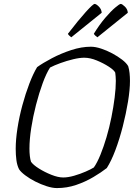

<svg xmlns="http://www.w3.org/2000/svg" viewBox="-20 -958 694 978"><path d="M270 0Q247 0 217.5 -9.5Q188 -19 159.5 -33.5Q131 -48 108.5 -65Q86 -82 77 -96Q67 -116 63.5 -142.5Q60 -169 60 -200Q60 -247 69 -305Q78 -363 94 -422Q110 -481 129.5 -532Q149 -583 169 -616Q198 -637 244.5 -661.5Q291 -686 343 -703Q395 -720 443 -720Q466 -720 495 -710.5Q524 -701 552 -686Q580 -671 602 -654Q624 -637 633 -621Q638 -605 640 -585.5Q642 -566 642 -546Q642 -501 632 -440Q622 -379 605.5 -314.5Q589 -250 568 -194Q547 -138 524 -102Q496 -80 455.5 -56Q415 -32 368 -16Q321 0 270 0ZM302 -54Q327 -54 358 -63Q389 -72 416.5 -84Q444 -96 458 -105Q475 -129 491.5 -169.5Q508 -210 522.5 -259Q537 -308 547.5 -360.5Q558 -413 564 -461Q570 -509 570 -546Q570 -558 569 -568.5Q568 -579 567 -588Q561 -601 534 -618.5Q507 -636 473 -650Q439 -664 409 -664Q385 -664 352 -656Q319 -648 287.5 -636.5Q256 -625 235 -614Q216 -585 197.5 -534.5Q179 -484 163.5 -424Q148 -364 139 -305.5Q130 -247 130 -201Q130 -181 132 -163.5Q134 -146 138 -134Q149 -118 178.5 -99.5Q208 -81 242 -67.5Q276 -54 302 -54ZM476 -768Q470 -772 465 -777Q460 -782 458 -786Q486 -832 515.5 -866.5Q545 -901 567 -919.5Q589 -938 595 -938Q602 -938 616 -924.5Q630 -911 631 -893ZM343 -768Q338 -772 332.5 -777Q327 -782 326 -786Q379 -855 416.5 -896.5Q454 -938 462 -938Q470 -938 483.5 -924.5Q497 -911 498 -893Z"/></svg>

Font: Texturina 72pt 72pt ExtraLight
Style: Italic
Weight: 200
Italic angle: -11°
Designer: Guillermo Torres Carreño
Foundry: Omnibus-Type
Version: Version 1.002; ttfautohint (v1.8.3)